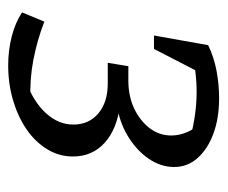

<svg xmlns="http://www.w3.org/2000/svg" viewBox="-62 -470 542 457"><g transform="rotate(90 208.5 -242.0)"><path d="M136 9Q100 9 67 0.5Q34 -8 10 -24L32 -77Q76 -60 122.5 -51Q169 -42 218 -44L176 -34Q224 -52 250.5 -81.5Q277 -111 277 -146Q277 -183 250.5 -205.5Q224 -228 179 -228H130L138 -277H172Q209 -277 238 -290.5Q267 -304 285 -327Q303 -350 303 -379Q303 -394 298 -409Q293 -424 283 -438L310 -424Q255 -439 202.5 -439.5Q150 -440 98 -426L88 -467Q117 -481 149.5 -487Q182 -493 214 -493Q262 -493 298.5 -479.5Q335 -466 356.5 -442Q378 -418 378 -386Q378 -354 358 -325Q338 -296 304 -275.5Q270 -255 226 -249L231 -257Q288 -250 320.5 -220.5Q353 -191 353 -145Q353 -112 335.5 -83.5Q318 -55 288 -34.5Q258 -14 219 -2.5Q180 9 136 9ZM65 -338 88 -467 164 -468 97 -338Z"/></g></svg>

Font: Piazzolla 24pt
Style: Italic
Weight: 400
Italic angle: -11.3°
Designer: Juan Pablo del Peral
Foundry: Huerta Tipografica
Version: Version 2.005